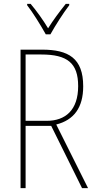

<svg xmlns="http://www.w3.org/2000/svg" viewBox="-20 -970 496 990"><path d="M216 -793H240C265 -838 305 -901 337 -943V-950H319C284 -906 254 -866 228 -824C203 -866 167 -916 138 -950H120V-943C147 -909 190 -840 216 -793ZM197 -714H86V0H112V-321H244L403 0H434L270 -328C361 -351 409 -415 409 -525C409 -670 333 -714 197 -714ZM193 -689C327 -689 383 -645 383 -526C383 -402 317 -347 221 -347H112V-689Z"/></svg>

Font: Noto Sans Hebrew Condensed Thin
Style: Regular
Weight: 100
Width: 3
Designer: Monotype Design Team
Foundry: Monotype Imaging Inc.
Version: Version 2.004